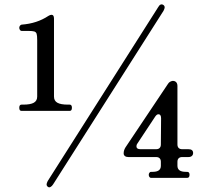

<svg xmlns="http://www.w3.org/2000/svg" viewBox="-20 -794 971 857"><path d="M715 -761Q715 -756 710 -746L217 29Q212 37 205.5 40.5Q199 44 194 40Q188 36 188 29Q188 24 193 14L686 -762Q696 -780 709 -772Q715 -768 715 -761ZM76 -299Q66 -299 66 -313Q66 -327 76 -327H84Q116 -327 131 -335.5Q146 -344 146 -363V-615Q146 -635 143.5 -643Q141 -651 133 -653.5Q125 -656 106 -656H76Q72 -656 69 -660.5Q66 -665 66 -670Q66 -675 69 -679Q72 -683 76 -684Q145 -689 196 -723Q204 -728 210 -728Q221 -728 221 -711V-363Q221 -344 236 -335.5Q251 -327 283 -327H291Q301 -327 301 -313Q301 -299 291 -299ZM654 0Q650 0 647 -4Q644 -8 644 -14Q644 -19 647 -23Q650 -27 654 -27H662Q698 -27 698 -54V-72Q698 -82 692.5 -87.5Q687 -93 677 -93H553Q543 -93 537.5 -97.5Q532 -102 532 -109V-110Q532 -123 540 -136L730 -420Q737 -431 751 -433Q761 -433 766.5 -427Q772 -421 772 -410V-149Q772 -139 777.5 -133.5Q783 -128 793 -128H821Q842 -128 842 -111Q842 -103 836.5 -98Q831 -93 821 -93H793Q783 -93 777.5 -87.5Q772 -82 772 -72V-54Q772 -27 809 -27H815Q826 -27 826 -14Q826 0 815 0ZM687 -284Q680 -284 673 -274L593 -153Q589 -148 589 -141Q589 -128 607 -128H677Q687 -128 692.5 -133.5Q698 -139 698 -149L699 -266Q699 -284 687 -284Z"/></svg>

Font: Shippori Mincho B1 SemiBold
Style: Regular
Weight: 600
Designer: FONTDASU
Foundry: FONTDASU / Google Inc. / but / Adobe
Version: Version 3.110; ttfautohint (v1.8.3)